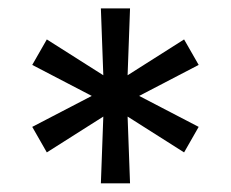

<svg xmlns="http://www.w3.org/2000/svg" viewBox="-20 -747 540 449"><path d="M221.6 -474.4 89.5 -390.6 55.4 -450.3 194.6 -522.7 55.4 -595.2 89.5 -654.8 221.6 -571 215.9 -727.3H284.1L278.4 -571L410.5 -654.8L444.6 -595.2L305.4 -522.7L444.6 -450.3L410.5 -390.6L278.4 -474.4L284.1 -318.2H215.9Z"/></svg>

Font: Interop
Style: Regular
Weight: 400
Designer: Rasmus Andersson, Google, Jang Haemin
Foundry: jhaemin
Version: Version 1.008